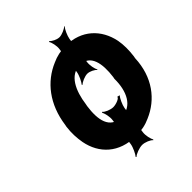

<svg xmlns="http://www.w3.org/2000/svg" viewBox="-195 -726 926 926"><g transform="rotate(-45 268.0 -263.5)"><path d="M353 -410 372 -548C375 -567 389 -597 398 -607L397 -610C388 -600 360 -588 344 -588C327 -588 303 -600 296 -610L292 -607C299 -597 306 -567 303 -548L284 -410C281 -390 266 -360 257 -350L260 -347C269 -357 297 -369 314 -369C330 -369 354 -357 361 -347L363 -350C356 -360 350 -390 353 -410ZM304 20 324 -125C327 -144 342 -175 351 -185L337 -188C340 -178 308 -166 289 -166C270 -166 242 -178 235 -188L231 -185C238 -175 245 -144 242 -125L222 20C219 39 204 70 195 80L198 83C207 73 239 61 258 61C277 61 305 73 312 83L315 80C308 70 301 39 304 20ZM64 -269 62 -259C57 -220 59 -185 65 -152C83 -58 152 10 267 10C307 10 338 3 366 -10C458 -49 525 -134 530 -259L532 -269C537 -308 537 -343 531 -376C512 -470 443 -538 335 -538C301 -538 270 -531 242 -518C149 -479 81 -394 64 -269ZM391 -269 389 -259C390 -176 358 -104 282 -104C204 -104 191 -175 203 -259L205 -269C216 -351 249 -424 319 -424C389 -424 402 -352 391 -269Z"/></g></svg>

Font: Asimov
Style: EdgeNarIt
Weight: 500
Designer: Google
Version: Version 2.000980: 2014